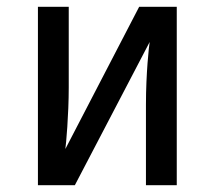

<svg xmlns="http://www.w3.org/2000/svg" viewBox="-20 -547 634 567"><path d="M201 0 422 -423C420 -411 411 -331 411 -238V0H502V-527H391L173 -107C175 -120 183 -207 183 -289V-527H92V0Z"/></svg>

Font: FiraGO Unicode
Style: Regular
Weight: 400
Designer: bBox Type
Foundry: bBox Type GmbH
Version: Version 1.001;PS 001.001;hotconv 1.0.88;makeotf.lib2.5.64775